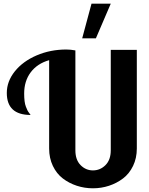

<svg xmlns="http://www.w3.org/2000/svg" viewBox="-20 -1020 811 1047"><path d="M584 -748H726.1V-210Q726.1 -157.7 705.6 -115.2Q685.1 -72.8 650.9 -46.9Q616.7 -21 574.7 -7.1Q532.7 6.8 486.8 6.8Q440.9 6.8 398.7 -7.1Q356.4 -21 322.5 -46.9Q288.6 -72.8 268.3 -115.2Q248 -157.7 248 -210V-691.9Q183.1 -673.3 147.5 -625.7Q111.8 -578.1 111.8 -509.8Q111.8 -486.8 114 -468.8Q116.2 -450.7 121.3 -438Q126.5 -425.3 129.4 -418.9Q132.3 -412.6 139.4 -403.3Q146.5 -394 147 -393.1Q17.1 -393.1 17.1 -513.2Q17.1 -576.2 60.8 -630.9Q104.5 -685.5 179.4 -717.8Q254.4 -750 341.8 -750Q364.7 -750 391.1 -745.1V-200.2Q391.1 -148.4 419.4 -119.6Q447.8 -90.8 486.8 -90.8Q526.4 -90.8 555.2 -119.6Q584 -148.4 584 -200.2ZM428.2 -811 479 -1000H584L502.9 -811Z"/></svg>

Font: Lobster Two
Style: Bold
Weight: 700
Designer: Pablo Impallari
Foundry: Pablo Impallari. www.impallari.com
Version: Version 1.006